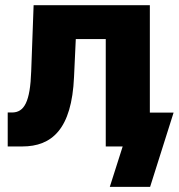

<svg xmlns="http://www.w3.org/2000/svg" viewBox="-20 -566 691 742"><path d="M9.8 0H65.9C180.2 0 257.3 -66.4 266.1 -268.6L272.9 -415H388.7V0H454.1L404.3 156.2H560.1L650.9 -130.9H559.1V-545.9H109.9L100.6 -291C96.7 -172.4 73.7 -131.3 26.4 -131.3H9.8Z"/></svg>

Font: Inter ExtraBold
Style: Regular
Weight: 800
Designer: Rasmus Andersson
Foundry: rsms
Version: Version 4.001;git-9221beed3